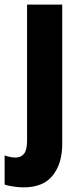

<svg xmlns="http://www.w3.org/2000/svg" viewBox="-58 -570 349 830"><path d="M44 240Q25 240 0.5 236.5Q-24 233 -38 228V102Q-13 111 10 111Q33 111 46 94.5Q59 78 59 39V-550H211V53Q211 137 170 188.5Q129 240 44 240Z"/></svg>

Font: Noto Sans Lao Condensed ExtraBold
Style: Regular
Weight: 800
Width: 3
Designer: Monotype Design Team
Foundry: Monotype Imaging Inc.
Version: Version 2.003; ttfautohint (v1.8.4.7-5d5b)